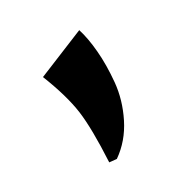

<svg xmlns="http://www.w3.org/2000/svg" viewBox="-75 -782 349 349"><g transform="rotate(-45 100.0 -607.0)"><path d="M45.9 -500 31.7 -505.4Q53.2 -571.3 57.9 -608.4Q62.5 -645.5 56.2 -700.2L163.1 -713.9Q164.1 -691.9 158.9 -663.1Q153.8 -634.3 141.6 -601.3Q129.4 -568.4 104.5 -540.3Q79.6 -512.2 45.9 -500Z"/></g></svg>

Font: Cinzel Bold
Style: Regular
Weight: 700
Designer: Natanael Gama
Version: Version 1.001;PS 001.001;hotconv 1.0.56;makeotf.lib2.0.21325